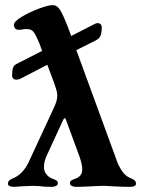

<svg xmlns="http://www.w3.org/2000/svg" viewBox="-20 -723 553 747"><path d="M11 -8Q11 -16 15.5 -20.5Q20 -25 30 -29Q68 -44 91 -91L187 -298Q203 -330 203 -351Q203 -361 199 -374.5Q195 -388 190 -402L164 -471L60 -417Q52 -413 44 -413Q36 -413 31.5 -417.5Q27 -422 27 -430Q27 -449 30.5 -459Q34 -469 44 -474L144 -525L133 -555Q119 -588 110.5 -599Q102 -610 83 -610Q75 -610 68 -608.5Q61 -607 52 -607Q43 -607 38.5 -613Q34 -619 34 -626Q34 -639 63.5 -657Q93 -675 130 -689Q167 -703 185 -703Q203 -703 215 -682.5Q227 -662 243 -621L257 -583L345 -628Q353 -633 360 -633Q367 -633 371.5 -628.5Q376 -624 376 -616Q376 -599 372 -586.5Q368 -574 355 -567L277 -528L438 -88Q449 -64 460.5 -50Q472 -36 490 -29Q500 -25 504.5 -20.5Q509 -16 509 -8Q509 4 485 4Q458 4 422 2Q396 0 386 0Q368 0 334 2Q298 4 276 4Q267 4 259.5 0.5Q252 -3 252 -10Q252 -17 257 -20.5Q262 -24 276 -29Q288 -34 294 -42.5Q300 -51 300 -67Q300 -81 290 -112L237 -256Q236 -263 232 -263Q229 -263 226 -257L161 -116Q151 -94 151 -72Q151 -57 160 -45.5Q169 -34 181 -29Q195 -24 200 -20.5Q205 -17 205 -10Q205 -3 197.5 0.5Q190 4 181 4Q152 4 131 1L107 0Q98 0 62 2L36 4Q11 4 11 -8Z"/></svg>

Font: EB Garamond
Style: Bold
Weight: 700
Designer: Georg Duffner and Octavio Pardo
Foundry: Georg Duffner
Version: Version 1.000; ttfautohint (v1.6)